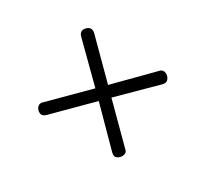

<svg xmlns="http://www.w3.org/2000/svg" viewBox="-59 -314 487 434"><g transform="rotate(30 184.5 -97.5)"><path d="M65.9 -12.2C53.2 -2 64.9 13.7 75.7 14.6C79.1 14.6 83 12.7 86.9 8.8L172.9 -77.1L256.8 7.8C260.7 11.7 264.6 13.7 268.1 13.7C278.8 12.7 290.5 -4.4 278.8 -13.2L193.8 -98.1L278.8 -182.1C282.2 -185.5 283.7 -189 283.7 -192.4C282.7 -205.1 265.6 -215.3 256.8 -204.1L172.9 -119.1L86.9 -205.1C79.6 -211.4 72.8 -211.9 65.4 -204.6C62 -201.2 60.5 -197.8 60.5 -194.3C60.1 -190.9 62 -187 65.9 -183.1L151.9 -98.1L65.9 -12.2Z"/></g></svg>

Font: Nemoy
Style: Light
Weight: 300
Designer: BSozoo
Foundry: BSozoo
Version: Version 001.000